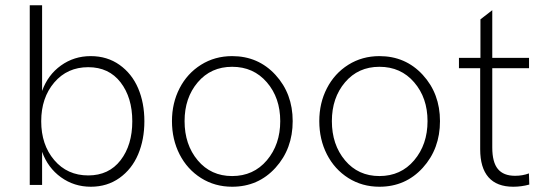

<svg xmlns="http://www.w3.org/2000/svg" viewBox="-20 -710 2091 737"><path d="M328.6 6.8Q264.6 6.8 214.1 -29.5Q163.6 -65.9 141.6 -127.4V0H94.2V-689.9H141.6V-360.8Q163.6 -422.4 213.9 -458.5Q264.2 -494.6 328.1 -494.6Q391.6 -494.6 439 -460.9Q486.3 -427.2 510.3 -371.1Q534.2 -314.9 534.2 -244.6Q534.2 -174.3 510.3 -117.7Q486.3 -61 439 -27.1Q391.6 6.8 328.6 6.8ZM318.8 -36.6Q397.9 -36.6 442.9 -95Q487.8 -153.3 487.8 -244.6Q487.8 -335.4 442.9 -393.8Q397.9 -452.1 318.8 -452.1Q238.3 -452.1 188.2 -393.3Q138.2 -334.5 138.2 -244.6Q138.2 -154.3 188.2 -95.5Q238.3 -36.6 318.8 -36.6Z M871.1 6.8Q804.7 6.8 751.7 -26.6Q698.7 -60.1 669.4 -117.4Q640.1 -174.8 640.1 -245.1Q640.1 -314.5 669.4 -371.3Q698.7 -428.2 751.7 -461.4Q804.7 -494.6 871.1 -494.6Q971.2 -494.6 1037.4 -422.6Q1103.5 -350.6 1103.5 -245.1Q1103.5 -138.7 1037.4 -65.9Q971.2 6.8 871.1 6.8ZM871.1 -34.2Q953.1 -34.2 1004.4 -94.7Q1055.7 -155.3 1055.7 -245.1Q1055.7 -334.5 1004.4 -394Q953.1 -453.6 871.1 -453.6Q789.6 -453.6 739 -394Q688.5 -334.5 688.5 -245.1Q688.5 -154.8 739 -94.5Q789.6 -34.2 871.1 -34.2Z M1436.5 6.8Q1370.1 6.8 1317.1 -26.6Q1264.2 -60.1 1234.9 -117.4Q1205.6 -174.8 1205.6 -245.1Q1205.6 -314.5 1234.9 -371.3Q1264.2 -428.2 1317.1 -461.4Q1370.1 -494.6 1436.5 -494.6Q1536.6 -494.6 1602.8 -422.6Q1668.9 -350.6 1668.9 -245.1Q1668.9 -138.7 1602.8 -65.9Q1536.6 6.8 1436.5 6.8ZM1436.5 -34.2Q1518.6 -34.2 1569.8 -94.7Q1621.1 -155.3 1621.1 -245.1Q1621.1 -334.5 1569.8 -394Q1518.6 -453.6 1436.5 -453.6Q1355 -453.6 1304.4 -394Q1253.9 -334.5 1253.9 -245.1Q1253.9 -154.8 1304.4 -94.5Q1355 -34.2 1436.5 -34.2Z M1950.2 6.8Q1887.2 6.8 1855.2 -29.5Q1823.2 -65.9 1823.2 -137.2V-448.2H1741.7V-487.8H1824.2V-635.7L1869.6 -670.9V-487.8H2010.7V-448.2H1869.6V-144Q1869.6 -87.4 1891.1 -61.3Q1912.6 -35.2 1957 -35.2Q1986.3 -35.2 2010.3 -44.4L2011.7 -1.5Q1981.4 6.8 1950.2 6.8Z"/></svg>

Font: HK Grotesk Light Legacy
Style: Regular
Weight: 300
Designer: Alfredo Marco Pradil
Foundry: Hanken Design Co.
Version: Version 2.022;PS 002.022;hotconv 1.0.88;makeotf.lib2.5.64775